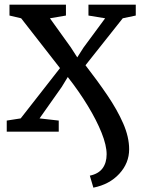

<svg xmlns="http://www.w3.org/2000/svg" viewBox="-20 -576 632 840"><path d="M388.5 245 373 192.5Q411 184.5 428.8 160.2Q446.5 136 446.5 99Q446.5 60 424.5 5Q402.5 -50 364.2 -113Q326 -176 276.5 -239L250 -195.5L153 -58L237 -48.5V0H9.5V-48.5L70.5 -58L242.5 -278L72.5 -496L21.5 -508V-555.5H268.5V-508L198.5 -496L290 -368.5L318 -325L345.5 -368L440 -496L367 -508V-555.5H574V-508L517 -496L354 -290.5Q406 -223.5 449.5 -159.5Q493 -95.5 519 -36Q545 23.5 545 77Q545 137.5 502 184.2Q459 231 388.5 245Z"/></svg>

Font: Merriweather
Style: Regular
Weight: 400
Designer: Eben Sorkin
Foundry: Eben Sorkin
Version: Version 2.100; ttfautohint (v1.7.19-72a1) -l 8 -r 50 -G 200 